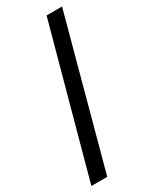

<svg xmlns="http://www.w3.org/2000/svg" viewBox="-192 -773 662 829"><g transform="rotate(-30 139.0 -358.0)"><path d="M0 9.8H79.1L277.8 -724.6H200.7Z"/></g></svg>

Font: Arimo
Style: Regular
Weight: 400
Designer: Steve Matteson
Foundry: Monotype Imaging Inc.
Version: Version 1.32